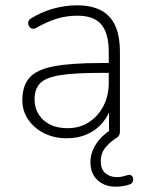

<svg xmlns="http://www.w3.org/2000/svg" viewBox="-20 -512 554 722"><path d="M414 190Q373 190 346.5 165Q320 140 320 98Q320 62 342 28.5Q364 -5 403 -27L392 -6Q391 -8 390.5 -11.5Q390 -15 390 -18V-121H401Q391 -81 367 -52Q343 -23 308.5 -7.5Q274 8 231 8Q184 8 146 -11Q108 -30 86 -62.5Q64 -95 64 -135Q64 -189 90.5 -219.5Q117 -250 181.5 -262.5Q246 -275 359 -275H400V-238H361Q262 -238 207.5 -229.5Q153 -221 131.5 -199.5Q110 -178 110 -139Q110 -91 143.5 -60.5Q177 -30 234 -30Q280 -30 314.5 -52.5Q349 -75 369 -113.5Q389 -152 389 -201V-315Q389 -387 361 -420Q333 -453 271 -453Q231 -453 194.5 -442Q158 -431 118 -408Q109 -403 102.5 -404Q96 -405 92 -409.5Q88 -414 86.5 -420.5Q85 -427 87.5 -433Q90 -439 97 -443Q138 -468 182 -480Q226 -492 269 -492Q324 -492 360 -473Q396 -454 413.5 -415Q431 -376 431 -315V-16Q431 -8 427.5 -2.5Q424 3 419 6Q397 19 378 41Q359 63 359 94Q359 125 376.5 139.5Q394 154 419 154Q430 154 439.5 152Q449 150 458 147Q468 144 473.5 147.5Q479 151 480.5 158Q482 165 479 171.5Q476 178 469 181Q455 186 441.5 188Q428 190 414 190Z"/></svg>

Font: Nunito ExtraLight
Style: Regular
Weight: 200
Designer: Vernon Adams
Foundry: Vernon Adams
Version: Version 3.602;April 4, 2023;FontCreator 14.0.0.2856 64-bit